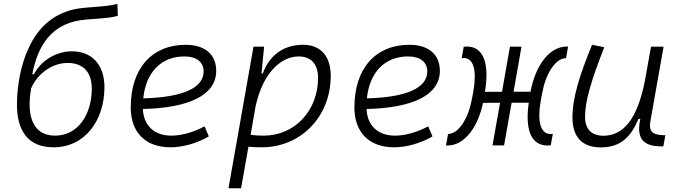

<svg xmlns="http://www.w3.org/2000/svg" viewBox="-20 -762 3556 1006"><path d="M260.3 9.8C422.9 9.8 525.4 -127 527.3 -301.8C528.3 -427.2 457.5 -493.2 356.9 -493.2C276.4 -493.2 195.3 -446.3 157.7 -372.6L149.4 -373.5C177.7 -526.4 252.4 -632.3 397.5 -655.3C457 -664.6 549.3 -663.6 597.2 -679.2L595.2 -741.7C535.6 -726.1 452.1 -726.1 394 -717.8C268.6 -699.2 181.2 -623 129.9 -509.8C88.9 -424.8 68.8 -308.1 68.8 -214.8C68.8 -74.2 128.9 9.8 260.3 9.8ZM268.6 -51.3C154.8 -51.3 116.7 -150.4 143.1 -298.8C168.9 -362.8 242.2 -432.1 334.5 -432.1C422.4 -432.1 461.9 -377 460.9 -294.4C459.5 -160.6 388.2 -51.3 268.6 -51.3Z M877.9 -51.3C788.6 -51.3 732.9 -103 728.5 -190.9C970.2 -196.3 1112.8 -263.7 1112.8 -390.6C1112.8 -476.6 1053.7 -527.3 953.6 -527.3C774.9 -527.3 665 -402.3 665 -199.7C665 -67.9 742.2 9.8 873.5 9.8C938 9.8 1012.2 -11.2 1074.2 -47.4L1051.8 -100.1C995.1 -69.3 931.2 -51.3 877.9 -51.3ZM730.5 -246.6C744.6 -383.8 824.7 -466.3 946.3 -466.3C1010.3 -466.3 1046.9 -436.5 1046.9 -387.7C1046.9 -298.8 933.1 -252 730.5 -246.6Z M1243.2 224.6 1281.7 6.8C1304.7 8.8 1328.1 9.8 1351.1 9.8C1557.1 9.8 1712.9 -151.4 1712.9 -364.7C1712.9 -468.3 1659.7 -527.3 1568.4 -527.3C1460.9 -527.3 1390.6 -468.8 1356.9 -377H1349.6L1350.6 -381.8L1363.8 -517.6H1308.1L1217.3 -2L1216.3 -0.5C1216.3 -0.5 1216.8 -0.5 1216.8 -0.5L1177.2 224.6ZM1293 -55.7 1319.8 -208C1360.4 -389.2 1458 -466.3 1545.4 -466.3C1609.4 -466.3 1646.5 -425.8 1646.5 -355C1646.5 -181.6 1523.9 -51.3 1361.8 -51.3C1335.4 -51.3 1312 -52.7 1293 -55.7Z M2049.8 -51.3C1960.4 -51.3 1904.8 -103 1900.4 -190.9C2142.1 -196.3 2284.7 -263.7 2284.7 -390.6C2284.7 -476.6 2225.6 -527.3 2125.5 -527.3C1946.8 -527.3 1836.9 -402.3 1836.9 -199.7C1836.9 -67.9 1914.1 9.8 2045.4 9.8C2109.9 9.8 2184.1 -11.2 2246.1 -47.4L2223.6 -100.1C2167 -69.3 2103 -51.3 2049.8 -51.3ZM1902.3 -246.6C1916.5 -383.8 1996.6 -466.3 2118.2 -466.3C2182.1 -466.3 2218.8 -436.5 2218.8 -387.7C2218.8 -298.8 2105 -252 1902.3 -246.6Z M2323.7 0.5C2419.4 0.5 2486.8 -105.5 2510.7 -223.1L2600.1 -223.6L2560.5 0H2621.1L2660.6 -223.6H2750.5C2730 -82.5 2762.7 0.5 2849.1 0.5C2854.5 0.5 2859.9 0 2865.7 -0.5L2876.5 -60.5C2872.6 -60.1 2868.7 -59.6 2865.2 -59.6C2811 -59.6 2794.4 -127 2813.5 -234.9L2820.3 -272C2837.9 -370.6 2887.2 -456.5 2945.8 -457.5L2956.5 -517.6C2954.1 -517.6 2951.7 -518.1 2949.2 -518.1C2852.1 -518.1 2782.2 -406.2 2759.8 -281.2H2670.9L2712.4 -517.6H2651.9L2610.4 -281.2L2521 -280.8C2545.4 -430.2 2513.2 -518.1 2426.3 -518.1C2420.9 -518.1 2415.5 -517.6 2409.7 -517.1L2398.9 -457C2402.3 -457.5 2406.2 -458 2410.2 -458C2462.4 -458 2479 -390.6 2460 -282.7L2453.1 -245.1C2435.5 -147 2386.2 -61 2327.6 -60.1L2316.9 0C2318.8 0 2321.3 0.5 2323.7 0.5Z M3127.9 10.3C3239.3 10.3 3288.6 -53.2 3325.2 -138.7H3335C3315.4 -47.4 3339.8 4.9 3444.3 4.9H3455.6L3466.3 -53.7H3453.1C3396 -56.2 3378.9 -75.7 3387.7 -126.5L3457 -517.6H3391.1L3359.4 -341.3C3321.3 -144 3250 -50.8 3141.6 -50.8C3079.1 -50.8 3045.4 -85.4 3045.4 -150.9C3045.4 -232.9 3078.6 -341.8 3146 -514.6L3082 -527.3C3016.1 -365.2 2979.5 -251 2979.5 -145C2979.5 -43.9 3031.2 10.3 3127.9 10.3Z"/></svg>

Font: Cascadia Mono NF Light
Style: Italic
Weight: 300
Italic angle: -10°
Monospace: yes
Designer: Aaron Bell
Foundry: Saja Typeworks
Version: Version 2404.023